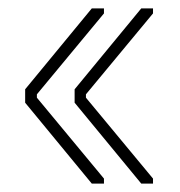

<svg xmlns="http://www.w3.org/2000/svg" viewBox="-20 -579 429 458"><path d="M199 -559H228V-547L68 -354V-346L228 -153V-141H199L40 -334V-366ZM317 -559H345V-547L185 -354V-346L345 -153V-141H317L158 -334V-366Z"/></svg>

Font: Phudu
Style: Regular
Weight: 400
Version: Version 1.005;gftools[0.9.23]